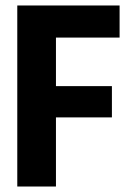

<svg xmlns="http://www.w3.org/2000/svg" viewBox="-20 -680 472 700"><path d="M43 0V-660H184V0ZM108 -252V-366H388V-252ZM108 -543V-660H416V-543Z"/></svg>

Font: Bricolage Grotesque 72pt SemiCondensed
Style: Bold
Weight: 700
Width: 4
Designer: Mathieu Triay
Foundry: Atelier Triay
Version: Version 1.001;gftools[0.9.33.dev8+g029e19f]